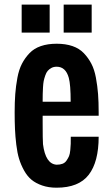

<svg xmlns="http://www.w3.org/2000/svg" viewBox="-20 -829 484 857"><path d="M76.7 -808.6H201.7V-683.6H76.7ZM264.2 -808.6H389.2V-683.6H264.2ZM170.4 -281.2Q170.4 -204.1 171.9 -185.5Q183.1 -96.7 232.9 -93.8Q248 -93.8 259.3 -98.1Q270.5 -102.5 277.3 -112.8Q284.2 -123 288.1 -132.1Q292 -141.1 293.7 -158.7Q295.4 -176.3 295.7 -187Q295.9 -197.8 295.9 -218.8H420.4Q420.4 -106.4 376 -48.8Q331.5 8.8 232.4 8.8Q196.8 8.8 168.5 -1Q140.1 -10.7 120.8 -26.6Q101.6 -42.5 87.4 -68.1Q73.2 -93.8 65.2 -120.1Q57.1 -146.5 52.7 -183.3Q48.3 -220.2 46.9 -252.4Q45.4 -284.7 45.4 -327.1Q45.4 -373.5 48.1 -409.2Q50.8 -444.8 57.6 -481.7Q64.5 -518.6 77.9 -544.4Q91.3 -570.3 111.6 -591.6Q131.8 -612.8 162.4 -623.3Q192.9 -633.8 232.9 -633.8Q272.9 -633.8 303.5 -623.3Q334 -612.8 354.2 -591.6Q374.5 -570.3 387.9 -544.4Q401.4 -518.6 408.2 -481.7Q415 -444.8 417.7 -409.2Q420.4 -373.5 420.4 -327.1V-312.5H170.4ZM295.4 -375Q295.4 -451.2 287.1 -481.4Q273.4 -531.2 232.9 -531.2Q219.7 -531.2 209.7 -525.9Q199.7 -520.5 193.1 -512.9Q186.5 -505.4 181.9 -491.7Q177.2 -478 175 -467.3Q172.9 -456.5 171.9 -438Q170.9 -419.4 170.7 -409.4Q170.4 -399.4 170.4 -380.4Q170.4 -377 170.4 -375Z"/></svg>

Font: Oswald
Style: Stencbab
Weight: 400
Designer: Mathieu Le Lay
Foundry: Mathieu Le Lay
Version: Version 1.000